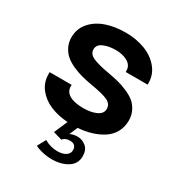

<svg xmlns="http://www.w3.org/2000/svg" viewBox="-179 -657 918 990"><g transform="rotate(30 280.0 -161.5)"><path d="M333.5 48.8Q362.8 48.8 385 67.6Q407.2 86.4 407.2 123.5Q407.2 168.9 368.9 192.9Q330.6 216.8 275.9 216.8Q246.6 216.8 217 209.7Q187.5 202.6 175.3 194.3L202.1 145Q238.8 166.5 280.3 166.5Q310.1 166.5 329.1 154.5Q348.1 142.6 348.1 121.1Q348.1 104 338.4 95.2Q328.6 86.4 312.5 86.4Q281.2 86.4 269 104.5L216.3 89.4L251 9.8Q192.4 5.9 146.2 -13.7Q100.1 -33.2 71.3 -69.8Q42.5 -106.4 42.5 -155.3V-167H173.3V-158.2Q173.3 -126 202.6 -109.4Q231.9 -92.8 284.7 -92.8Q330.6 -92.8 361.6 -107.2Q392.6 -121.6 392.6 -149.4Q392.6 -179.2 362.8 -193.1Q333 -207 258.8 -219.2Q225.6 -225.1 198 -232.4Q170.4 -239.7 141.8 -252.7Q113.3 -265.6 94 -282.2Q74.7 -298.8 62.3 -323.7Q49.8 -348.6 49.8 -378.9Q49.8 -429.7 81.5 -466.8Q113.3 -503.9 165 -522Q216.8 -540 281.7 -540Q343.3 -540 395.3 -520.5Q447.3 -501 479.7 -462.2Q512.2 -423.3 512.2 -372.1V-363.8H381.8V-370.6Q381.8 -402.8 352.5 -419.7Q323.2 -436.5 281.7 -436.5Q240.7 -436.5 210 -423.3Q179.2 -410.2 179.2 -382.3Q179.2 -354.5 210.7 -340.3Q242.2 -326.2 309.6 -314.5Q343.3 -308.6 369.1 -302Q395 -295.4 425 -282.7Q455.1 -270 474.9 -253.9Q494.6 -237.8 507.8 -212.2Q521 -186.5 521 -154.3Q521 -115.7 503.9 -85Q486.8 -54.2 457 -34.9Q427.2 -15.6 390.4 -4.4Q353.5 6.8 311 9.8L290 58.6Q309.6 48.8 333.5 48.8Z"/></g></svg>

Font: Epilogue SemiBold
Style: Regular
Weight: 600
Designer: Tyler Finck
Foundry: Etcetera Type Co
Version: Version 2.112